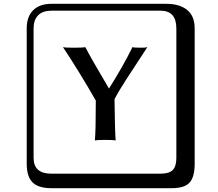

<svg xmlns="http://www.w3.org/2000/svg" viewBox="-20 -774 1140 1006"><path d="M249 -718Q204 -718 180 -694Q156 -670 156 -625V53Q156 136 249 136H821Q866 136 885 117Q904 98 904 53V-625Q904 -718 821 -718ZM1000 84Q1000 153 973.5 182.5Q947 212 881 212H249Q181 212 150.5 181.5Q120 151 120 84V-625Q120 -687 154 -720.5Q188 -754 249 -754H851Q921 -754 960.5 -722Q1000 -690 1000 -625ZM580 -254Q582 -86 586 -38Q574 -41 531 -41Q489 -41 477 -38Q482 -86 482 -247Q395 -399 310 -527Q322 -524 368 -524Q414 -524 427 -527Q454 -474 551 -310Q625 -427 674 -527Q682 -524 721 -524Q742 -524 752 -527Q728 -490 693 -436.5Q658 -383 642 -358.5Q626 -334 608.5 -305Q591 -276 580 -254Z"/></svg>

Font: Libertinus Keyboard
Style: Regular
Weight: 700
Designer: Philipp H. Poll
Foundry: Khaled Hosny
Version: Version 6.7